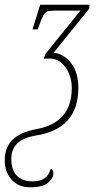

<svg xmlns="http://www.w3.org/2000/svg" viewBox="-76 -556 414 816"><path d="M-56 125Q-56 17 78 -7Q229 -34 229 -182Q229 -218 216 -246.5Q203 -275 182.5 -291Q162 -307 139 -307H110L118 -328L266 -511H159Q136 -511 126 -507.5Q116 -504 108.5 -491Q101 -478 88 -442L84 -431H62L95 -536H305L303 -519L152 -332Q194 -328 225.5 -288.5Q257 -249 257 -183Q257 -8 76 20Q-28 37 -28 119Q-28 169 -3 192Q22 215 63 215Q126 215 139 162Q151 165 151 180Q151 201 128.5 220.5Q106 240 52 240Q1 240 -27.5 206.5Q-56 173 -56 125Z"/></svg>

Font: Noto Serif CondThin
Style: Italic
Weight: 250
Width: 3
Italic angle: -12°
Designer: Monotype Design Team
Foundry: Monotype Imaging Inc.
Version: Version 1.001